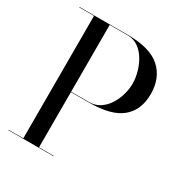

<svg xmlns="http://www.w3.org/2000/svg" viewBox="-174 -881 963 1012"><g transform="rotate(30 308.0 -375.0)"><path d="M19 -2.5H108.5V-747.5H19V-750H313.5Q449 -750 511.5 -693.8Q574 -637.5 574 -540Q574 -442.5 511.5 -390.5Q449 -338.5 313.5 -338.5H204V-2.5H293.5V0H19ZM313.5 -747.5H204V-341H313.5Q349.5 -341 377.5 -359.2Q405.5 -377.5 424.5 -407Q443.5 -436.5 453.5 -471.5Q463.5 -506.5 463.5 -540Q463.5 -573 453.5 -609.2Q443.5 -645.5 424.5 -677Q405.5 -708.5 377.5 -728Q349.5 -747.5 313.5 -747.5Z"/></g></svg>

Font: Bodoni* 72pt
Style: Regular
Weight: 400
Version: Version 2.3